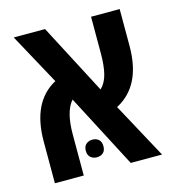

<svg xmlns="http://www.w3.org/2000/svg" viewBox="-93 -678 694 758"><g transform="rotate(-15 254.0 -299.0)"><path d="M39 0V-170Q39 -332 145 -389L31 -598H159L309 -311Q330 -331 338.5 -364.5Q347 -398 347 -449V-598H464V-447Q464 -284 354 -227L477 0H349L192 -301Q157 -262 157 -168V0ZM190 -92Q190 -110 200.5 -119Q211 -128 226 -128Q242 -128 252 -119Q262 -110 262 -92Q262 -74 252 -65Q242 -56 226 -56Q211 -56 200.5 -65Q190 -74 190 -92Z"/></g></svg>

Font: Noto Sans Hebrew Condensed SemiBold
Style: Regular
Weight: 600
Width: 3
Designer: Monotype Design Team
Foundry: Monotype Imaging Inc.
Version: Version 2.004; ttfautohint (v1.8.4.7-5d5b)